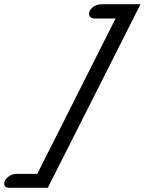

<svg xmlns="http://www.w3.org/2000/svg" viewBox="-63 -788 685 908"><path d="M-18.6 100.1Q-43 100.1 -43 81.1Q-43 65.4 -25.9 49.8Q-8.8 34.2 17.6 34.2H113.3L483.4 -700.2H387.2Q372.1 -700.2 365 -706.8Q357.9 -713.4 357.9 -722.7Q357.9 -738.3 375 -753.2Q392.1 -768.1 421.4 -768.1H601.6L163.1 100.1Z"/></svg>

Font: Damion
Style: Regular
Weight: 400
Designer: Vernon Adams
Foundry: Vernon Adams
Version: Version 1.100; ttfautohint (v1.8.4.7-5d5b)